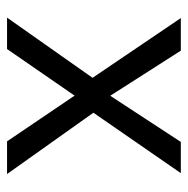

<svg xmlns="http://www.w3.org/2000/svg" viewBox="-14 -532 545 558"><g transform="rotate(90 259.0 -252.5)"><path d="M482.7 -505 294 -232 246.3 -282.3 392 -505ZM30.7 0 218 -266 268.3 -212 122 0ZM126.7 -505 262 -293.3 304 -255.3 485.3 0H390.3L251.7 -204.7L208.7 -244L32 -505Z"/></g></svg>

Font: 42dot Sans Light
Style: Regular
Weight: 300
Designer: 42dot
Version: Version 1.000